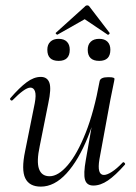

<svg xmlns="http://www.w3.org/2000/svg" viewBox="-20 -681 505 714"><path d="M131.8 13Q89 13 73.9 -18.3Q58.8 -49.6 73.4 -119L109.2 -297Q115 -327.6 110.1 -341.4Q105.2 -355.2 93 -355.2Q82.2 -355.2 65.2 -342.8Q48.2 -330.4 27.4 -309Q23.4 -305 19.4 -309Q15.4 -313 19.4 -317Q52.2 -355 79 -375Q105.8 -395 131.6 -395Q156 -395 163.7 -373.2Q171.4 -351.4 159.6 -297L127.8 -138Q115.4 -80.4 125 -53Q134.6 -25.6 164.4 -25.6Q196.6 -25.6 231.9 -66.8Q267.2 -108 298.6 -187.1Q330 -266.2 350.4 -378.8L362.8 -377.8Q343 -261.4 307.6 -173.2Q272.2 -85 227.2 -36Q182.2 13 131.8 13ZM327.2 9Q302.4 9 296.1 -12.7Q289.8 -34.4 299.2 -86.6L350.4 -378.8Q353 -394 382.4 -394Q396.8 -394 401.3 -392.2Q405.8 -390.4 405.8 -387.6Q405.8 -384.4 400.8 -361.2Q395.8 -338 390.8 -312L349.8 -89Q340 -30.4 366.4 -30.4Q378 -30.4 396.1 -42Q414.2 -53.6 435.6 -76Q438.6 -80 443 -75.5Q447.4 -71 443.6 -67.8Q409.2 -28.8 381.5 -9.9Q353.8 9 327.2 9ZM349 -454.6Q306.2 -454.6 306.2 -496Q306.2 -515.2 317.5 -525.9Q328.8 -536.6 349 -536.6Q369 -536.6 379.7 -525.9Q390.4 -515.2 390.4 -496Q390.4 -454.6 349 -454.6ZM198 -454.6Q156 -454.6 156 -496Q156 -515.2 167.3 -525.9Q178.6 -536.6 198 -536.6Q218 -536.6 228.7 -525.9Q239.4 -515.2 239.4 -496Q239.4 -454.6 198 -454.6ZM193.8 -552.2Q192.6 -551.2 189.1 -554.3Q185.6 -557.4 187.8 -559.2L295 -656Q299 -661 304.5 -661Q310 -661 313 -656L387.2 -559.2Q389.2 -557.4 385.8 -553.9Q382.4 -550.4 380.2 -552.2L295 -609.6Z"/></svg>

Font: Cormorant Garamond Light
Style: Italic
Weight: 300
Italic angle: -10°
Designer: Christian Thalmann (Catharsis Fonts)
Foundry: Catharsis Fonts
Version: Version 4.001